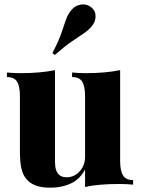

<svg xmlns="http://www.w3.org/2000/svg" viewBox="-20 -853 654 887"><path d="M535 -529V-109Q535 -64 548.5 -42.5Q562 -21 595 -21V0Q564 -3 533 -3Q487 -3 447.5 0Q408 3 373 11V-70Q349 -25 307.5 -5.5Q266 14 213 14Q169 14 142.5 3Q116 -8 102 -26Q86 -44 79 -74.5Q72 -105 72 -155V-409Q72 -454 59 -475.5Q46 -497 12 -497V-518Q44 -515 74 -515Q120 -515 160 -518.5Q200 -522 234 -529V-107Q234 -84 239 -68Q244 -52 256 -43Q268 -34 288 -34Q311 -34 330 -46Q349 -58 361 -79.5Q373 -101 373 -128V-409Q373 -454 360 -475.5Q347 -497 313 -497V-518Q345 -515 375 -515Q421 -515 461 -518.5Q501 -522 535 -529ZM402 -819Q421 -804 421.5 -779Q422 -754 405 -733Q390 -714 366.5 -698.5Q343 -683 311 -661Q279 -639 233 -599L222 -608Q251 -663 263.5 -700Q276 -737 285 -763Q294 -789 312 -809Q328 -828 354.5 -832Q381 -836 402 -819Z"/></svg>

Font: Playfair Display ExtraBold
Style: Regular
Weight: 800
Designer: Claus Eggers Sørensen
Foundry: Claus Eggers Sørensen
Version: Version 1.203